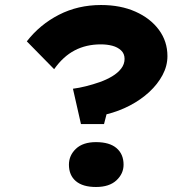

<svg xmlns="http://www.w3.org/2000/svg" viewBox="-20 -735 780 766"><path d="M303 -240 271 -381Q295 -384 323 -391Q351 -398 378 -407.5Q405 -417 427.5 -430.5Q450 -444 463.5 -461.5Q477 -479 477 -500Q477 -521 463 -534Q449 -547 428 -552.5Q407 -558 382 -558Q324 -558 278 -534Q232 -510 196 -459L87 -570Q139 -637 215 -676Q291 -715 383 -715Q461 -715 520.5 -688.5Q580 -662 614 -616Q648 -570 648 -511Q648 -472 628.5 -435.5Q609 -399 575.5 -368Q542 -337 498 -314Q454 -291 405 -279L395 -240ZM255 -78Q255 -115 283 -141.5Q311 -168 363 -168Q417 -168 445 -144Q473 -120 473 -78Q473 -42 444.5 -15.5Q416 11 363 11Q310 11 282.5 -12.5Q255 -36 255 -78Z"/></svg>

Font: Lexend Mega
Style: Bold
Weight: 700
Version: Version 1.007